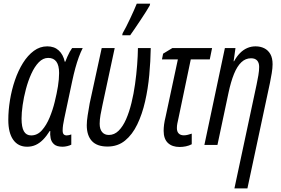

<svg xmlns="http://www.w3.org/2000/svg" viewBox="-20 -801 1555 1061"><path d="M129.9 9.8Q80.1 9.8 53 -28.6Q25.9 -66.9 25.9 -138.2Q25.9 -191.4 35.2 -248Q44.4 -304.7 62.5 -357.7Q80.6 -410.6 106.9 -452.9Q133.3 -495.1 167 -520Q200.7 -544.9 241.2 -544.9Q279.8 -544.9 304.4 -522.5Q329.1 -500 337.9 -460H340.8Q346.2 -474.1 352.3 -488Q358.4 -502 365.2 -514.2Q372.1 -526.4 378.4 -535.2H437Q425.8 -513.2 415.5 -485.4Q405.3 -457.5 396.2 -424.3Q387.2 -391.1 378.9 -352.1L335 -145.5Q331.1 -127 328.6 -110.6Q326.2 -94.2 326.2 -80.1Q326.2 -64.9 332 -58.8Q337.9 -52.7 348.6 -52.7Q354.5 -52.7 361.1 -54.2Q367.7 -55.7 374 -58.1V-1.5Q364.7 3.4 351.1 6.6Q337.4 9.8 326.2 9.8Q293.9 9.8 278.8 -3.7Q263.7 -17.1 259.8 -37.4Q255.9 -57.6 257.8 -77.1H254.9Q236.8 -48.3 217.8 -29.1Q198.7 -9.8 177.2 0Q155.8 9.8 129.9 9.8ZM152.3 -52.7Q186.5 -52.7 211.7 -81.1Q236.8 -109.4 254.4 -152.1Q272 -194.8 282.2 -237.3Q293.9 -284.7 300.3 -324.5Q306.6 -364.3 306.6 -397.5Q306.6 -439.5 291.5 -460.2Q276.4 -481 246.6 -481Q217.8 -481 194.3 -456.8Q170.9 -432.6 153.1 -393.3Q135.3 -354 123.3 -308.8Q111.3 -263.7 105.2 -220.5Q99.1 -177.2 99.1 -146Q99.1 -98.1 112.1 -75.4Q125 -52.7 152.3 -52.7Z M574.2 8.8Q515.6 8.8 487.5 -22Q459.5 -52.7 459.5 -108.9Q459.5 -131.8 464.4 -163.1Q469.2 -194.3 475.6 -230L542 -535.2H613.8L546.4 -221.2Q540 -192.9 535.4 -166Q530.8 -139.2 530.8 -117.2Q530.8 -87.4 544.2 -71.3Q557.6 -55.2 581.5 -55.2Q611.8 -55.2 635.5 -78.6Q659.2 -102.1 676.8 -142.1Q694.3 -182.1 706.5 -232.2Q718.8 -282.2 726.3 -336.2Q733.9 -390.1 737.8 -441.7Q741.7 -493.2 742.2 -535.2H813Q812 -462.9 804.9 -386.7Q797.9 -310.5 781.7 -240Q765.6 -169.4 738.5 -113.3Q711.4 -57.1 671.1 -24.2Q630.9 8.8 574.2 8.8ZM655.3 -606 657.7 -617.2Q666 -631.3 677 -652.8Q688 -674.3 699.2 -698.2Q710.4 -722.2 720.2 -744.1Q730 -766.1 735.8 -780.8H809.6L807.6 -771Q800.8 -758.3 786.6 -736.1Q772.5 -713.9 755.6 -688.5Q738.8 -663.1 723.6 -640.9Q708.5 -618.7 699.2 -606Z M972.7 11.2Q931.2 11.2 907.7 -11.2Q884.3 -33.7 884.3 -78.1Q884.3 -93.8 886.7 -113Q889.2 -132.3 895.5 -157.7L962.9 -472.7H875L881.3 -504.4L932.1 -535.2H1151.9L1139.2 -472.7H1034.2L966.3 -147.9Q962.4 -131.3 960 -118.7Q957.5 -106 957.5 -93.3Q957.5 -73.2 967.8 -63.2Q978 -53.2 996.1 -53.2Q1007.3 -53.2 1018.3 -56.2Q1029.3 -59.1 1039.6 -62.5V-3.9Q1024.9 3.9 1007.3 7.6Q989.7 11.2 972.7 11.2Z M1275.4 240.2 1397.9 -333.5Q1403.3 -358.4 1407.7 -384.5Q1412.1 -410.6 1412.1 -431.2Q1412.1 -454.1 1400.9 -466.6Q1389.6 -479 1367.2 -479Q1336.9 -479 1313.7 -457Q1290.5 -435.1 1273.2 -392.6Q1255.9 -350.1 1242.7 -288.1L1181.6 0H1109.4L1222.7 -535.2H1281.2L1271 -462.4H1273.4Q1288.1 -489.3 1306.2 -507.6Q1324.2 -525.9 1345.9 -535.4Q1367.7 -544.9 1392.1 -544.9Q1418.9 -544.9 1440.2 -534.4Q1461.4 -523.9 1473.9 -502.2Q1486.3 -480.5 1486.3 -445.8Q1486.3 -424.8 1481.7 -397Q1477.1 -369.1 1471.7 -342.8L1347.2 240.2Z"/></svg>

Font: Open Sans Condensed
Style: Italic
Weight: 400
Width: 3
Italic angle: -12°
Designer: Monotype Design Team
Foundry: Monotype Imaging Inc.
Version: Version 3.000